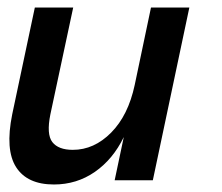

<svg xmlns="http://www.w3.org/2000/svg" viewBox="-20 -475 586 506"><path d="M71.8 -455.1H172.9L112.8 -173.8Q102.1 -121.1 117.9 -100.6Q133.8 -80.1 171.9 -80.1Q228 -80.1 272.9 -125.5Q317.9 -170.9 335 -251L377.9 -455.1H479L382.8 0H282.2L306.2 -113.8Q277.8 -55.2 230 -22Q182.1 11.2 122.1 11.2Q51.8 11.2 22.5 -34.4Q-6.8 -80.1 12.2 -173.8Z"/></svg>

Font: Anonymous Pro
Style: Bold Italic
Weight: 700
Italic angle: -12°
Monospace: yes
Designer: Mark Simonson
Version: Version 1.003